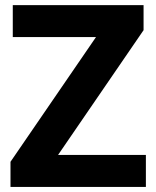

<svg xmlns="http://www.w3.org/2000/svg" viewBox="-20 -734 612 754"><path d="M21.2 0V-98.6L357 -588.4H30.2V-713.9H543.8V-615.5L208 -125.5H552.9V0Z"/></svg>

Font: Nokora
Style: Regular
Weight: 400
Designer: Danh Hong
Foundry: Danh Hong
Version: Version 9.000